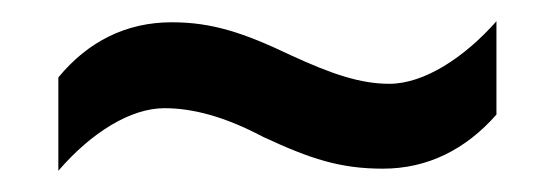

<svg xmlns="http://www.w3.org/2000/svg" viewBox="-20 -443 522 181"><path d="M228 -314C273 -293 301 -284 341 -284C383 -284 419 -302 448 -335V-423C418 -389 380 -364 347 -364C320 -364 293 -373 254 -391C210 -412 180 -422 142 -422C99 -422 63 -404 35 -370V-282C66 -318 103 -341 135 -341C162 -341 192 -333 228 -314Z"/></svg>

Font: Noto Sans Lao Looped Condensed Medium
Style: Regular
Weight: 500
Width: 3
Designer: Mark Frömberg, Ben Mitchell
Foundry: The Fontpad Ltd
Version: Version 1.002